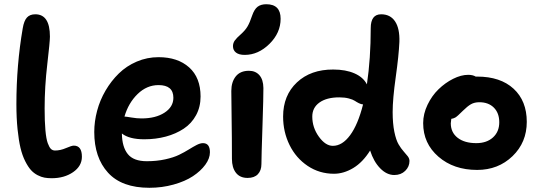

<svg xmlns="http://www.w3.org/2000/svg" viewBox="-20 -827 2544 903"><path d="M223.1 11.2Q204.6 11.2 189.5 8.5Q174.3 5.9 156.7 -3.2Q139.2 -12.2 125.5 -27.3Q111.8 -42.5 98.4 -69.1Q85 -95.7 76.4 -131.3Q67.9 -167 62.5 -219.5Q57.1 -272 57.1 -336.9Q57.1 -521 86.9 -693.8Q92.8 -729.5 106.7 -744.6Q120.6 -759.8 146 -759.8Q214.8 -759.8 214.8 -654.8Q214.8 -630.9 202.4 -525.1Q189.9 -419.4 189.9 -316.9Q189.9 -255.4 193.6 -214.4Q197.3 -173.3 204.6 -153.6Q211.9 -133.8 219.7 -126.5Q227.5 -119.1 238.8 -119.1Q264.2 -119.1 290.5 -130.6Q316.9 -142.1 327.1 -142.1Q365.2 -142.1 365.2 -89.8Q365.2 -45.9 323.7 -17.3Q282.2 11.2 223.1 11.2Z M682.6 56.2Q552.7 56.2 488 -14.9Q423.3 -85.9 423.3 -206.1Q423.3 -255.9 436.8 -306.2Q450.2 -356.4 476.6 -401.4Q502.9 -446.3 538.8 -481.4Q574.7 -516.6 623.3 -537.4Q671.9 -558.1 725.6 -558.1Q815.9 -558.1 869.6 -510Q923.3 -461.9 923.3 -373Q923.3 -324.2 902.1 -285.2Q880.9 -246.1 844 -221.7Q807.1 -197.3 759.8 -184.6Q712.4 -171.9 658.7 -171.9Q587.4 -171.9 553.2 -199.2Q554.2 -135.3 581.3 -102.1Q608.4 -68.8 670.4 -68.8Q717.3 -68.8 757.1 -77.6Q796.9 -86.4 822.3 -98.9Q847.7 -111.3 867.7 -123.8Q887.7 -136.2 904.5 -145Q921.4 -153.8 934.6 -153.8Q967.3 -153.8 967.3 -110.8Q967.3 -82 945.6 -52.2Q923.8 -22.5 887.2 1.7Q850.6 25.9 796.4 41Q742.2 56.2 682.6 56.2ZM725.6 -426.8Q670.4 -426.8 627.2 -384.8Q584 -342.8 565.4 -278.8Q571.8 -278.8 597.7 -274.4Q623.5 -270 645.5 -270Q711.9 -270 753.7 -297.1Q795.4 -324.2 795.4 -367.2Q795.4 -426.8 725.6 -426.8Z M1130.9 -568.8Q1104 -568.8 1089.8 -579.8Q1075.7 -590.8 1075.7 -609.9Q1075.7 -624.5 1084.2 -636.5Q1092.8 -648.4 1111.8 -665Q1133.3 -684.1 1144 -702.4Q1154.8 -720.7 1165.5 -752.9Q1175.8 -783.2 1191.4 -795.2Q1207 -807.1 1232.4 -807.1Q1299.8 -807.1 1299.8 -738.8Q1299.8 -672.4 1247.3 -620.6Q1194.8 -568.8 1130.9 -568.8ZM1144.5 9.8Q1108.4 9.8 1089.6 -14.4Q1070.8 -38.6 1070.8 -80.1Q1070.8 -179.7 1069.3 -272.5Q1067.9 -365.2 1067.9 -398.9Q1067.9 -441.4 1088.9 -467.8Q1109.9 -494.1 1150.9 -494.1Q1181.6 -494.1 1200 -473.4Q1218.3 -452.6 1218.8 -413.1Q1219.2 -377.4 1214.4 -232.7Q1209.5 -87.9 1209.5 -55.2Q1209.5 -25.4 1192.9 -7.8Q1176.3 9.8 1144.5 9.8Z M1550.8 -9.8Q1482.4 -9.8 1427.2 -46.6Q1372.1 -83.5 1341.8 -145Q1311.5 -206.5 1311.5 -278.8Q1311.5 -378.4 1376.5 -439.5Q1441.4 -500.5 1547.4 -500Q1606 -500 1647.2 -481.9Q1688.5 -463.9 1705.6 -430.2Q1723.6 -551.3 1723.6 -694.8Q1723.6 -759.8 1772.5 -759.8Q1815.9 -759.8 1838.1 -726.3Q1860.4 -692.9 1858.4 -629.9Q1855.5 -565.4 1841.1 -463.6Q1826.7 -361.8 1826.7 -299.8Q1826.7 -246.1 1834.7 -207Q1842.8 -168 1854.5 -148.2Q1866.2 -128.4 1877.9 -115.5Q1889.6 -102.5 1897.7 -92Q1905.8 -81.5 1905.8 -69.8Q1905.8 -43 1885.7 -23.4Q1865.7 -3.9 1834.5 -3.9Q1798.8 -3.9 1768.1 -35.4Q1737.3 -66.9 1720.7 -119.1Q1686 -63.5 1641.1 -36.6Q1596.2 -9.8 1550.8 -9.8ZM1448.7 -278.8Q1448.7 -227.1 1479.7 -184.1Q1510.7 -141.1 1545.4 -141.1Q1589.8 -141.1 1626.7 -191.2Q1663.6 -241.2 1687.5 -335.9Q1678.2 -336.4 1668 -341.6Q1657.7 -346.7 1648.7 -352.8Q1639.6 -358.9 1620.4 -364Q1601.1 -369.1 1575.7 -369.1Q1516.6 -369.1 1482.7 -345Q1448.7 -320.8 1448.7 -278.8Z M2224.1 -27.8Q2113.8 -27.8 2042 -90.1Q1970.2 -152.3 1970.2 -248Q1970.2 -291.5 1990.7 -334.2Q2011.2 -377 2042.5 -407.2Q2073.7 -437.5 2111.1 -456.3Q2148.4 -475.1 2182.1 -475.1Q2203.6 -475.1 2217.3 -466.8H2224.1Q2333.5 -466.8 2395.5 -409.7Q2457.5 -352.5 2457.5 -253.9Q2457.5 -157.2 2390.4 -92.5Q2323.2 -27.8 2224.1 -27.8ZM2100.1 -247.1Q2100.1 -204.1 2132.3 -179Q2164.6 -153.8 2220.2 -153.8Q2269 -153.8 2298.6 -180.7Q2328.1 -207.5 2328.1 -252Q2328.1 -295.4 2302.7 -320.8Q2277.3 -346.2 2234.4 -346.2Q2211.4 -346.2 2194.8 -336.7Q2178.2 -327.1 2157.2 -306.2Q2130.9 -279.8 2121.6 -274.4Q2112.8 -269.5 2102.5 -268.1Q2100.1 -251 2100.1 -247.1Z"/></svg>

Font: Shantell Sans Irregular
Style: Regular
Weight: 600
Designer: Stephen Nixon, Anya Danilova, Shantell Martin
Foundry: Arrow Type
Version: Version 1.006;[9816181b4]